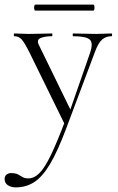

<svg xmlns="http://www.w3.org/2000/svg" viewBox="-54 -531 511 832"><path d="M429 -386Q432 -386 432 -380Q432 -374 429 -374Q406 -374 389 -360Q372 -346 357 -305L232 28Q196 124 163 179.5Q130 235 94.5 258Q59 281 14 281Q-5 281 -19.5 272Q-34 263 -34 244Q-34 232 -25.5 225.5Q-17 219 -7 219Q13 219 23.5 224.5Q34 230 43.5 236Q53 242 69 242Q94 242 117 219Q140 196 166.5 141Q193 86 229 -9V13L74 -303Q52 -347 39.5 -360.5Q27 -374 8 -374Q6 -374 6 -380Q6 -386 8 -386Q23 -386 39 -385Q55 -384 70 -384Q102 -384 126.5 -385Q151 -386 171 -386Q173 -386 173 -380Q173 -374 171 -374Q140 -374 121.5 -366Q103 -358 115 -335L255 -48L235 -11L336 -301Q351 -345 335 -359.5Q319 -374 263 -374Q261 -374 261 -380Q261 -386 263 -386Q287 -386 308.5 -385Q330 -384 364 -384Q385 -384 398 -385Q411 -386 429 -386ZM99 -485Q96 -485 94.5 -491.5Q93 -498 94.5 -504.5Q96 -511 99 -511H350Q354 -511 355 -504.5Q356 -498 355 -491.5Q354 -485 350 -485Z"/></svg>

Font: Cormorant Garamond Light
Style: Regular
Weight: 300
Designer: Christian Thalmann (Catharsis Fonts)
Foundry: Catharsis Fonts
Version: Version 4.001